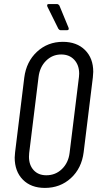

<svg xmlns="http://www.w3.org/2000/svg" viewBox="-20 -913 482 941"><path d="M52 -141Q52 -149 54 -167L99 -533Q109 -611 161.5 -659.5Q214 -708 288 -708Q356 -708 396.5 -668Q437 -628 437 -561Q437 -553 435 -533L390 -167Q380 -88 327.5 -40Q275 8 200 8Q132 8 92 -32.5Q52 -73 52 -141ZM321 -163 367 -536Q368 -542 368 -552Q368 -594 344 -620Q320 -646 280 -646Q237 -646 206 -615.5Q175 -585 169 -536L123 -163Q122 -157 122 -145Q122 -104 145 -79Q168 -54 207 -54Q252 -54 283.5 -84.5Q315 -115 321 -163ZM317 -772Q317 -765 308 -765H277Q271 -765 266 -772L212 -881Q211 -883 211 -887Q211 -893 219 -893H260Q266 -893 271 -886L316 -777Q317 -775 317 -772Z"/></svg>

Font: Barlow Condensed
Style: Italic
Weight: 400
Width: 3
Italic angle: -7°
Designer: Jeremy Tribby
Foundry: Tribby Type
Version: Version 1.408